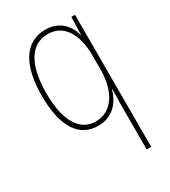

<svg xmlns="http://www.w3.org/2000/svg" viewBox="-188 -630 846 956"><g transform="rotate(-30 235.0 -152.5)"><path d="M368 -22V232H394V-527H373L370 -426H368C353 -488 306 -537 228 -537C107 -537 49 -429 49 -260C49 -83 109 10 219 10C299 10 348 -42 368 -114H370C369 -83 368 -42 368 -22ZM219 -15C132 -15 75 -93 75 -260C75 -419 128 -512 228 -512C316 -512 368 -435 368 -309V-229C368 -102 313 -15 219 -15Z"/></g></svg>

Font: Noto Sans Gujarati UI Condensed Thin
Style: Regular
Weight: 100
Width: 3
Designer: Jelle Bosma - Monotype Design Team, Universal Thirst
Foundry: Monotype Imaging Inc.
Version: Version 2.106